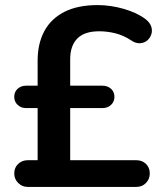

<svg xmlns="http://www.w3.org/2000/svg" viewBox="-20 -735 640 755"><path d="M89 0Q67 0 51.5 -15.5Q36 -31 36 -53Q36 -76 51.5 -90.5Q67 -105 89 -105H152L128 -84V-335L151 -310H82Q63 -310 49.5 -322.5Q36 -335 36 -354Q36 -374 49.5 -386Q63 -398 82 -398H151L128 -371V-497Q128 -563 154 -612Q180 -661 232.5 -688Q285 -715 364 -715Q415 -715 467 -700Q519 -685 552 -660Q569 -647 574.5 -631Q580 -615 575 -600Q570 -585 558.5 -575.5Q547 -566 530.5 -565Q514 -564 496 -576Q466 -596 434 -604Q402 -612 370 -612Q312 -612 284 -583.5Q256 -555 256 -502V-374L243 -398H383Q403 -398 416.5 -386Q430 -374 430 -354Q430 -335 416.5 -322.5Q403 -310 383 -310H256V-105H516Q539 -105 554 -90.5Q569 -76 569 -53Q569 -31 554 -15.5Q539 0 516 0Z"/></svg>

Font: Nunito
Style: Bold
Weight: 700
Designer: Vernon Adams
Foundry: Vernon Adams
Version: Version 3.602